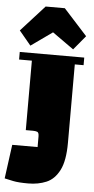

<svg xmlns="http://www.w3.org/2000/svg" viewBox="-61 -907 471 958"><g transform="rotate(5 175.0 -428.5)"><path d="M83 -249V-597H19V-635H342V-597H298V-205Q298 -114 273.5 -66.5Q249 -19 208.5 -2Q168 15 118 15Q69 15 42.5 9.5Q16 4 -1 0L22 -170H149V-223Q149 -243 140 -246Q131 -249 119 -249ZM224 -872 342 -742 283 -671 176 -747 69 -671 10 -742 128 -872Z"/></g></svg>

Font: Unlock
Style: Regular
Weight: 400
Designer: Eduardo Rodriguez Tunni
Foundry: Eduardo Rodriguez Tunni
Version: Version 1.003; ttfautohint (v1.8.4.7-5d5b);gftools[0.9.23]